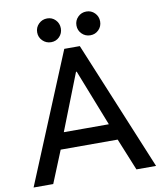

<svg xmlns="http://www.w3.org/2000/svg" viewBox="-96 -976 884 1053"><g transform="rotate(-10 346.0 -450.0)"><path d="M4.9 0 302.7 -719.7H389.2L687 0H577.6L492.7 -208L481 -246.1L348.1 -584.5H344.2L211.4 -246.1L199.2 -208L114.3 0ZM150.4 -178.7V-270H542V-178.7ZM457 -768.1Q429.2 -768.1 409.9 -787.4Q390.6 -806.6 390.6 -834Q390.6 -861.8 409.9 -881.1Q429.2 -900.4 457 -900.4Q484.4 -900.4 503.4 -881.1Q522.5 -861.8 522.5 -834Q522.5 -806.2 503.4 -787.1Q484.4 -768.1 457 -768.1ZM238.8 -768.1Q210.9 -768.1 191.4 -787.4Q171.9 -806.6 171.9 -834Q171.9 -861.8 191.4 -881.1Q210.9 -900.4 238.8 -900.4Q266.1 -900.4 284.9 -881.1Q303.7 -861.8 303.7 -834Q303.7 -806.2 284.9 -787.1Q266.1 -768.1 238.8 -768.1Z"/></g></svg>

Font: Reddit Sans Medium
Style: Regular
Weight: 500
Designer: Stephen Hutchings
Foundry: Reddit
Version: Version 1.014